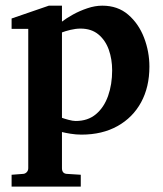

<svg xmlns="http://www.w3.org/2000/svg" viewBox="-20 -490 583 687"><path d="M514.6 -251.5Q514.6 -178.7 484.9 -124Q455.1 -69.3 400.4 -38.8Q345.7 -8.3 271.5 -8.3Q252 -8.3 232.4 -11.5Q212.9 -14.6 201.7 -17.6V111.8Q201.7 132.3 221.7 132.3L269 135.3V177.7H21.5V135.3L61 132.3Q69.3 132.3 75.2 126.5Q81.1 120.6 81.1 111.8V-386.7H21.5V-423.8L154.8 -469.7H201.7V-412.6Q217.3 -424.8 241.2 -438Q265.1 -451.2 292.5 -460.4Q319.8 -469.7 346.2 -469.7Q401.4 -469.7 438.7 -437.5Q476.1 -405.3 495.4 -355.2Q514.6 -305.2 514.6 -251.5ZM381.3 -238.3Q381.3 -277.8 369.4 -311.8Q357.4 -345.7 332.3 -366.7Q307.1 -387.7 268.1 -387.7Q251 -387.7 231.9 -383.1Q212.9 -378.4 201.7 -374V-68.4Q211.4 -64.9 226.1 -61Q240.7 -57.1 251 -57.1Q294.4 -57.1 323.2 -81.3Q352.1 -105.5 366.7 -146.7Q381.3 -188 381.3 -238.3Z"/></svg>

Font: Annapurna SIL
Style: Bold
Weight: 700
Designer: Peter Martin, Annie Olsen
Foundry: SIL International
Version: Version 2.000